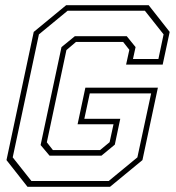

<svg xmlns="http://www.w3.org/2000/svg" viewBox="-20 -720 679 740"><path d="M86 0 5 -103 110 -597 235 -700H553L634 -597L607 -471H466L478.5 -528L454.5 -558.5H273L236 -527L160.5 -171.5L184 -141.5H365.5L402.5 -172L417.5 -241H279L309 -382H588.5L529 -103L404 0ZM101 -22.5H399L509.5 -113.5L562.5 -360H326L305 -262H443.5L422.5 -162.5L371 -120H171L136.5 -161L217 -538.5L268.5 -580.5H468.5L502.5 -538.5L492.5 -492.5H590.5L610.5 -587.5L538.5 -678.5H240.5L130 -587.5L29 -113.5Z"/></svg>

Font: Tourney ExtraLight
Style: Italic
Weight: 250
Italic angle: -12°
Version: Version 1.015